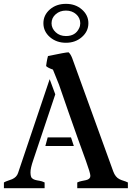

<svg xmlns="http://www.w3.org/2000/svg" viewBox="-38 -982 687 1002"><path d="M347.2 -220.2H198.7L210.9 -265.1H332.5ZM250.5 -489.7 135.7 -147Q120.6 -103.5 121.1 -81.8Q121.6 -60.1 127.9 -53.2Q134.3 -46.4 144.5 -43.5Q154.8 -40.5 168 -38.6Q181.2 -36.6 194.8 -29.8V0H-17.6V-29.8Q-7.3 -35.6 3.9 -39.1Q15.1 -42.5 25.4 -46.9Q49.3 -57.6 56.2 -79.1L221.2 -568.8ZM238.3 -618.7Q211.9 -627.9 202.6 -637.2Q203.6 -647.5 205.3 -656.5Q207 -665.5 208.7 -674.6Q210.4 -683.6 212.4 -689.5Q305.2 -709 319.8 -709Q330.1 -700.7 338.9 -678.2L553.2 -86.9Q564 -57.6 585.4 -46.9Q595.2 -42 606.2 -38.8Q617.2 -35.6 629.4 -29.8V0H365.2V-29.8Q376.5 -35.2 388.7 -37.4Q400.9 -39.6 411.1 -42Q433.6 -47.4 433.6 -64Q433.6 -78.6 410.2 -143.1Q386.7 -207.5 368.7 -257.8Q318.4 -398.9 270 -540ZM188.5 -860.8Q188.5 -903.3 222.7 -933.1Q256.3 -961.9 306.2 -961.9Q355.5 -961.9 388.7 -933.1Q423.3 -903.3 423.3 -860.8Q423.3 -817.9 388.7 -788.1Q355 -758.8 306.2 -758.8Q256.8 -758.8 222.7 -788.1Q188.5 -817.9 188.5 -860.8ZM231 -860.4Q231 -846.7 236.8 -834.7Q242.7 -822.8 252.9 -813.5Q273.9 -793.9 306.2 -793.9Q356 -793.9 375 -835Q380.9 -846.7 380.9 -860.6Q380.9 -874.5 375.2 -886.7Q369.6 -898.9 359.4 -907.7Q337.9 -926.8 306.2 -926.8Q274.4 -926.8 252.7 -907.7Q231 -888.7 231 -860.4Z"/></svg>

Font: Stardos Stencil
Style: Regular
Weight: 400
Version: Version 1.000